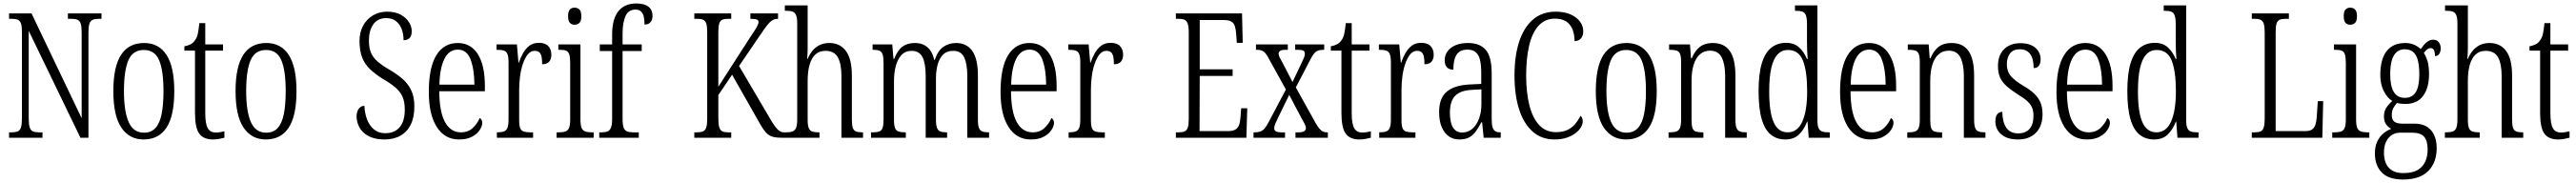

<svg xmlns="http://www.w3.org/2000/svg" viewBox="-20 -791 14798 1051"><path d="M32 0V-31H46Q69 -31 82 -36.5Q95 -42 100.5 -59.5Q106 -77 106 -111V-605Q106 -640 100.5 -656Q95 -672 82 -677.5Q69 -683 48 -683H32V-714H161L449 -112V-605Q449 -639 443.5 -655.5Q438 -672 425 -677.5Q412 -683 391 -683H370V-714H563V-683H546Q525 -683 512 -677Q499 -671 493.5 -654.5Q488 -638 488 -603V0H442L145 -614V-111Q145 -77 150.5 -59.5Q156 -42 169 -36.5Q182 -31 203 -31H224V0Z M805 10Q723 10 677 -58Q631 -126 631 -268Q631 -407 675 -475.5Q719 -544 808 -544Q892 -544 936.5 -475.5Q981 -407 981 -268Q981 -125 936 -57.5Q891 10 805 10ZM807 -29Q849 -29 873.5 -56.5Q898 -84 908.5 -137Q919 -190 919 -268Q919 -386 894 -445Q869 -504 806 -504Q743 -504 717.5 -445Q692 -386 692 -268Q692 -151 719 -90Q746 -29 807 -29Z M1203 10Q1149 10 1124.5 -23.5Q1100 -57 1100 -143V-500H1039V-525Q1060 -529 1074.5 -536.5Q1089 -544 1098 -557Q1111 -573 1116 -596Q1121 -619 1125 -658H1159V-536H1261V-500H1159V-142Q1159 -79 1173.5 -54.5Q1188 -30 1218 -30Q1233 -30 1244.5 -32Q1256 -34 1269 -37V0Q1257 3 1239.5 6.5Q1222 10 1203 10Z M1507 10Q1425 10 1379 -58Q1333 -126 1333 -268Q1333 -407 1377 -475.5Q1421 -544 1510 -544Q1594 -544 1638.5 -475.5Q1683 -407 1683 -268Q1683 -125 1638 -57.5Q1593 10 1507 10ZM1509 -29Q1551 -29 1575.5 -56.5Q1600 -84 1610.5 -137Q1621 -190 1621 -268Q1621 -386 1596 -445Q1571 -504 1508 -504Q1445 -504 1419.5 -445Q1394 -386 1394 -268Q1394 -151 1421 -90Q1448 -29 1509 -29Z M2189 10Q2147 10 2116.5 -1Q2086 -12 2066.5 -31Q2047 -50 2037.5 -74.5Q2028 -99 2028 -125Q2028 -140 2033.5 -153.5Q2039 -167 2049 -175Q2059 -183 2073 -183Q2075 -139 2089 -103.5Q2103 -68 2129 -47Q2155 -26 2193 -26Q2247 -26 2276 -61Q2305 -96 2305 -161Q2305 -207 2291.5 -236.5Q2278 -266 2249.5 -290Q2221 -314 2177 -339Q2136 -365 2106 -393Q2076 -421 2060.5 -460Q2045 -499 2045 -556Q2045 -605 2065 -642.5Q2085 -680 2121 -702Q2157 -724 2204 -724Q2250 -724 2281 -707Q2312 -690 2328.5 -664.5Q2345 -639 2345 -612Q2345 -585 2332.5 -572.5Q2320 -560 2298 -560Q2298 -596 2287 -624.5Q2276 -653 2254 -670Q2232 -687 2199 -687Q2149 -687 2124 -651Q2099 -615 2099 -558Q2099 -517 2110.5 -489Q2122 -461 2148.5 -438Q2175 -415 2218 -390Q2261 -365 2292.5 -337.5Q2324 -310 2342 -272.5Q2360 -235 2360 -180Q2360 -118 2339.5 -76Q2319 -34 2280.5 -12Q2242 10 2189 10Z M2617 10Q2535 10 2489 -61.5Q2443 -133 2443 -263Q2443 -404 2486.5 -474Q2530 -544 2609 -544Q2684 -544 2724.5 -480Q2765 -416 2765 -298V-267H2503Q2504 -147 2536.5 -89Q2569 -31 2627 -31Q2669 -31 2695.5 -56Q2722 -81 2735 -113Q2741 -110 2745.5 -103.5Q2750 -97 2750 -85Q2750 -67 2735.5 -44.5Q2721 -22 2691.5 -6Q2662 10 2617 10ZM2705 -305Q2704 -395 2682.5 -450.5Q2661 -506 2610 -506Q2559 -506 2532.5 -452.5Q2506 -399 2504 -305Z M2834 0V-31H2836Q2860 -31 2874 -36Q2888 -41 2894.5 -56.5Q2901 -72 2901 -105V-433Q2901 -466 2894.5 -481Q2888 -496 2874 -500.5Q2860 -505 2835 -505H2832V-536H2949L2958 -431H2960Q2970 -460 2984.5 -486Q2999 -512 3021 -528.5Q3043 -545 3075 -545Q3112 -545 3129.5 -526Q3147 -507 3147 -476Q3147 -452 3134.5 -437Q3122 -422 3094 -422Q3094 -446 3091 -463Q3088 -480 3079 -489.5Q3070 -499 3051 -499Q3028 -499 3011.5 -478.5Q2995 -458 2983.5 -424.5Q2972 -391 2967 -352Q2962 -313 2962 -275V-103Q2962 -70 2968 -55Q2974 -40 2988.5 -35.5Q3003 -31 3026 -31H3042V0Z M3177 0V-31H3190Q3214 -31 3228 -36Q3242 -41 3248.5 -56.5Q3255 -72 3255 -104V-430Q3255 -463 3249.5 -479Q3244 -495 3231.5 -500Q3219 -505 3195 -505H3187V-536H3314V-106Q3314 -74 3320 -58Q3326 -42 3340.5 -36.5Q3355 -31 3379 -31H3390V0ZM3280 -649Q3264 -649 3253.5 -659.5Q3243 -670 3243 -698Q3243 -726 3253.5 -736.5Q3264 -747 3280 -747Q3297 -747 3308 -736.5Q3319 -726 3319 -698Q3319 -670 3308 -659.5Q3297 -649 3280 -649Z M3422 0V-31H3436Q3457 -31 3470 -36.5Q3483 -42 3489.5 -58.5Q3496 -75 3496 -108V-498H3425V-536H3496V-593Q3496 -681 3531.5 -726Q3567 -771 3634 -771Q3666 -771 3687 -762.5Q3708 -754 3718 -738Q3728 -722 3728 -699Q3728 -685 3723 -674Q3718 -663 3708 -656.5Q3698 -650 3682 -650Q3682 -675 3678 -694Q3674 -713 3662.5 -724.5Q3651 -736 3630 -736Q3589 -736 3572.5 -698Q3556 -660 3556 -598V-536H3666V-498H3556V-108Q3556 -75 3562 -58.5Q3568 -42 3581.5 -36.5Q3595 -31 3616 -31H3649V0Z M3968 0V-31H3984Q4005 -31 4018 -36.5Q4031 -42 4036.5 -58.5Q4042 -75 4042 -107V-607Q4042 -640 4036.5 -656Q4031 -672 4018.5 -677.5Q4006 -683 3985 -683H3968V-714H4180V-683H4162Q4141 -683 4128.5 -677.5Q4116 -672 4111 -655Q4106 -638 4106 -605V-293L4285 -571Q4304 -599 4315.5 -617Q4327 -635 4332 -646.5Q4337 -658 4337 -665Q4337 -675 4326.5 -679Q4316 -683 4290 -683V-714H4449V-683Q4429 -683 4414.5 -673.5Q4400 -664 4384 -643Q4368 -622 4343 -585L4225 -412L4400 -115Q4417 -85 4430.5 -66.5Q4444 -48 4456.5 -39.5Q4469 -31 4483 -31H4487V0H4467Q4442 0 4424.5 -4Q4407 -8 4393 -18Q4379 -28 4365.5 -47.5Q4352 -67 4335 -98L4185 -362L4106 -245V-111Q4106 -77 4111.5 -59.5Q4117 -42 4129.5 -36.5Q4142 -31 4163 -31H4180V0Z M4487 0V-31H4495Q4518 -31 4532 -36Q4546 -41 4552.5 -56.5Q4559 -72 4559 -105V-657Q4559 -689 4552.5 -704Q4546 -719 4533 -724Q4520 -729 4500 -729H4488V-760H4619V-515Q4619 -503 4618.5 -491Q4618 -479 4617.5 -469Q4617 -459 4616 -453H4619Q4629 -477 4645 -497.5Q4661 -518 4685.5 -531Q4710 -544 4744 -544Q4805 -544 4839 -498Q4873 -452 4873 -356V-104Q4873 -72 4878.5 -56.5Q4884 -41 4897 -36Q4910 -31 4933 -31H4937V0H4813V-355Q4813 -424 4792.5 -461.5Q4772 -499 4721 -499Q4687 -499 4664.5 -479Q4642 -459 4630.5 -420.5Q4619 -382 4619 -326V-103Q4619 -70 4625.5 -55Q4632 -40 4646 -35.5Q4660 -31 4683 -31H4687V0Z M4983 0V-31H4993Q5017 -31 5030.5 -36Q5044 -41 5049.5 -57Q5055 -73 5055 -106V-429Q5055 -462 5049.5 -478.5Q5044 -495 5030.5 -500Q5017 -505 4994 -505H4992V-536H5105L5112 -453H5116Q5135 -502 5163.5 -523Q5192 -544 5235 -544Q5263 -544 5285 -534Q5307 -524 5322.5 -503Q5338 -482 5346 -447H5349Q5367 -500 5398.5 -522Q5430 -544 5472 -544Q5532 -544 5564.5 -498.5Q5597 -453 5597 -356V-103Q5597 -71 5603 -56Q5609 -41 5622.5 -36Q5636 -31 5659 -31H5661V0H5536V-355Q5536 -424 5518 -461.5Q5500 -499 5455 -499Q5418 -499 5396.5 -477Q5375 -455 5365.5 -419.5Q5356 -384 5356 -341V-105Q5356 -72 5362 -56.5Q5368 -41 5381.5 -36Q5395 -31 5417 -31H5420V0H5297V-355Q5297 -427 5278.5 -463Q5260 -499 5216 -499Q5180 -499 5157.5 -474.5Q5135 -450 5125 -411Q5115 -372 5115 -326V-103Q5115 -71 5121 -55.5Q5127 -40 5141.5 -35.5Q5156 -31 5181 -31H5183V0Z M5901 10Q5819 10 5773 -61.5Q5727 -133 5727 -263Q5727 -404 5770.5 -474Q5814 -544 5893 -544Q5968 -544 6008.5 -480Q6049 -416 6049 -298V-267H5787Q5788 -147 5820.5 -89Q5853 -31 5911 -31Q5953 -31 5979.5 -56Q6006 -81 6019 -113Q6025 -110 6029.5 -103.5Q6034 -97 6034 -85Q6034 -67 6019.5 -44.5Q6005 -22 5975.5 -6Q5946 10 5901 10ZM5989 -305Q5988 -395 5966.5 -450.5Q5945 -506 5894 -506Q5843 -506 5816.5 -452.5Q5790 -399 5788 -305Z M6118 0V-31H6120Q6144 -31 6158 -36Q6172 -41 6178.5 -56.5Q6185 -72 6185 -105V-433Q6185 -466 6178.5 -481Q6172 -496 6158 -500.5Q6144 -505 6119 -505H6116V-536H6233L6242 -431H6244Q6254 -460 6268.5 -486Q6283 -512 6305 -528.5Q6327 -545 6359 -545Q6396 -545 6413.5 -526Q6431 -507 6431 -476Q6431 -452 6418.5 -437Q6406 -422 6378 -422Q6378 -446 6375 -463Q6372 -480 6363 -489.5Q6354 -499 6335 -499Q6312 -499 6295.5 -478.5Q6279 -458 6267.5 -424.5Q6256 -391 6251 -352Q6246 -313 6246 -275V-103Q6246 -70 6252 -55Q6258 -40 6272.5 -35.5Q6287 -31 6310 -31H6326V0Z M6734 0V-31H6751Q6772 -31 6784.5 -36.5Q6797 -42 6802.5 -58.5Q6808 -75 6808 -107V-604Q6808 -638 6802 -655Q6796 -672 6783.5 -677.5Q6771 -683 6751 -683H6734V-714H7114L7118 -545H7084L7081 -590Q7079 -621 7073 -640Q7067 -659 7052 -667.5Q7037 -676 7008 -676H6871V-393H7060V-355H6871L6870 -38H7031Q7060 -38 7075 -46.5Q7090 -55 7096.5 -72Q7103 -89 7105 -115L7109 -169H7144L7139 0Z M7180 0V-31H7186Q7206 -31 7219 -35.5Q7232 -40 7243 -52.5Q7254 -65 7267 -90L7366 -277L7268 -454Q7258 -474 7248.5 -485Q7239 -496 7228 -500.5Q7217 -505 7201 -505H7194V-536H7377V-505H7367Q7340 -505 7332 -498.5Q7324 -492 7324 -482Q7324 -474 7330 -461.5Q7336 -449 7347 -430L7404 -320L7453 -423Q7463 -443 7469 -457.5Q7475 -472 7475 -482Q7475 -496 7465.5 -500.5Q7456 -505 7434 -505H7419V-536H7586V-505H7582Q7565 -505 7552.5 -501Q7540 -497 7529.5 -485.5Q7519 -474 7506 -448L7423 -289L7538 -82Q7550 -62 7559.5 -51Q7569 -40 7579 -35.5Q7589 -31 7601 -31H7607V0H7421V-31H7436Q7462 -31 7471.5 -37.5Q7481 -44 7481 -56Q7481 -65 7474 -79Q7467 -93 7451 -121L7385 -246L7321 -115Q7312 -95 7305.5 -81.5Q7299 -68 7299 -55Q7299 -43 7308 -37Q7317 -31 7342 -31H7361V0Z M7788 10Q7734 10 7709.5 -23.5Q7685 -57 7685 -143V-500H7624V-525Q7645 -529 7659.5 -536.5Q7674 -544 7683 -557Q7696 -573 7701 -596Q7706 -619 7710 -658H7744V-536H7846V-500H7744V-142Q7744 -79 7758.5 -54.5Q7773 -30 7803 -30Q7818 -30 7829.5 -32Q7841 -34 7854 -37V0Q7842 3 7824.5 6.5Q7807 10 7788 10Z M7902 0V-31H7904Q7928 -31 7942 -36Q7956 -41 7962.5 -56.5Q7969 -72 7969 -105V-433Q7969 -466 7962.5 -481Q7956 -496 7942 -500.5Q7928 -505 7903 -505H7900V-536H8017L8026 -431H8028Q8038 -460 8052.5 -486Q8067 -512 8089 -528.5Q8111 -545 8143 -545Q8180 -545 8197.5 -526Q8215 -507 8215 -476Q8215 -452 8202.5 -437Q8190 -422 8162 -422Q8162 -446 8159 -463Q8156 -480 8147 -489.5Q8138 -499 8119 -499Q8096 -499 8079.5 -478.5Q8063 -458 8051.5 -424.5Q8040 -391 8035 -352Q8030 -313 8030 -275V-103Q8030 -70 8036 -55Q8042 -40 8056.5 -35.5Q8071 -31 8094 -31H8110V0Z M8362 10Q8328 10 8302.5 -7.5Q8277 -25 8261.5 -60Q8246 -95 8246 -148Q8246 -227 8290 -264.5Q8334 -302 8424 -306L8488 -309V-372Q8488 -417 8481 -446.5Q8474 -476 8456.5 -491Q8439 -506 8409 -506Q8379 -506 8361.5 -493Q8344 -480 8336 -454.5Q8328 -429 8328 -391Q8303 -391 8290.5 -405Q8278 -419 8278 -445Q8278 -474 8294.5 -496.5Q8311 -519 8341 -531.5Q8371 -544 8413 -544Q8480 -544 8514 -504.5Q8548 -465 8548 -369V-108Q8548 -76 8553 -60Q8558 -44 8568.5 -37.5Q8579 -31 8597 -31H8600V0H8502L8493 -89H8489Q8474 -61 8458 -38Q8442 -15 8419.5 -2.5Q8397 10 8362 10ZM8378 -30Q8412 -30 8436.5 -51Q8461 -72 8475 -109Q8489 -146 8489 -191V-278L8435 -275Q8389 -273 8360.5 -257.5Q8332 -242 8320 -213.5Q8308 -185 8308 -145Q8308 -111 8315 -84.5Q8322 -58 8338 -44Q8354 -30 8378 -30Z M8909 10Q8834 10 8782.5 -36Q8731 -82 8705 -164.5Q8679 -247 8679 -358Q8679 -470 8706 -552Q8733 -634 8785.5 -679Q8838 -724 8916 -724Q8966 -724 9001.5 -708Q9037 -692 9055.5 -666.5Q9074 -641 9074 -611Q9074 -585 9060.5 -570Q9047 -555 9024 -555Q9024 -591 9013 -620.5Q9002 -650 8977 -667Q8952 -684 8911 -684Q8854 -684 8817 -643Q8780 -602 8763 -528.5Q8746 -455 8746 -358Q8746 -260 8764.5 -186.5Q8783 -113 8821 -72.5Q8859 -32 8917 -32Q8956 -32 8982.5 -44.5Q9009 -57 9027 -78.5Q9045 -100 9058 -126Q9064 -122 9067.5 -113.5Q9071 -105 9071 -94Q9071 -79 9061 -61Q9051 -43 9030.5 -27Q9010 -11 8979.5 -0.5Q8949 10 8909 10Z M9320 10Q9238 10 9192 -58Q9146 -126 9146 -268Q9146 -407 9190 -475.5Q9234 -544 9323 -544Q9407 -544 9451.5 -475.5Q9496 -407 9496 -268Q9496 -125 9451 -57.5Q9406 10 9320 10ZM9322 -29Q9364 -29 9388.5 -56.5Q9413 -84 9423.5 -137Q9434 -190 9434 -268Q9434 -386 9409 -445Q9384 -504 9321 -504Q9258 -504 9232.5 -445Q9207 -386 9207 -268Q9207 -151 9234 -90Q9261 -29 9322 -29Z M9564 0V-31H9571Q9595 -31 9609 -36Q9623 -41 9629.5 -56.5Q9636 -72 9636 -105V-433Q9636 -466 9630 -481Q9624 -496 9610 -500.5Q9596 -505 9572 -505H9567V-536H9687L9693 -456H9697Q9716 -501 9744.5 -522.5Q9773 -544 9818 -544Q9883 -544 9915.5 -498.5Q9948 -453 9948 -355V-105Q9948 -72 9954 -56.5Q9960 -41 9973.5 -36Q9987 -31 10009 -31H10013V0H9889V-355Q9889 -421 9869.5 -460.5Q9850 -500 9802 -500Q9768 -500 9744 -479Q9720 -458 9708 -419Q9696 -380 9696 -326V-103Q9696 -70 9701.5 -55Q9707 -40 9721 -35.5Q9735 -31 9758 -31H9764V0Z M10235 10Q10186 10 10151.5 -17.5Q10117 -45 10099 -106.5Q10081 -168 10081 -267Q10081 -368 10100 -429Q10119 -490 10154.5 -517.5Q10190 -545 10239 -545Q10285 -545 10313.5 -519Q10342 -493 10359 -452H10363Q10361 -475 10360 -501Q10359 -527 10359 -554V-653Q10359 -687 10352.5 -703.5Q10346 -720 10332 -724.5Q10318 -729 10296 -729H10290V-760H10419V-100Q10419 -70 10425.5 -55.5Q10432 -41 10445.5 -36Q10459 -31 10482 -31H10490V0H10369L10362 -93H10360Q10342 -46 10312.5 -18Q10283 10 10235 10ZM10248 -31Q10305 -31 10332.5 -93.5Q10360 -156 10360 -266Q10360 -381 10336 -442.5Q10312 -504 10249 -504Q10214 -504 10190 -478.5Q10166 -453 10154 -400.5Q10142 -348 10142 -266Q10142 -145 10168 -88Q10194 -31 10248 -31Z M10723 10Q10641 10 10595 -61.5Q10549 -133 10549 -263Q10549 -404 10592.5 -474Q10636 -544 10715 -544Q10790 -544 10830.5 -480Q10871 -416 10871 -298V-267H10609Q10610 -147 10642.5 -89Q10675 -31 10733 -31Q10775 -31 10801.5 -56Q10828 -81 10841 -113Q10847 -110 10851.5 -103.5Q10856 -97 10856 -85Q10856 -67 10841.5 -44.5Q10827 -22 10797.5 -6Q10768 10 10723 10ZM10811 -305Q10810 -395 10788.5 -450.5Q10767 -506 10716 -506Q10665 -506 10638.5 -452.5Q10612 -399 10610 -305Z M10935 0V-31H10942Q10966 -31 10980 -36Q10994 -41 11000.5 -56.5Q11007 -72 11007 -105V-433Q11007 -466 11001 -481Q10995 -496 10981 -500.5Q10967 -505 10943 -505H10938V-536H11058L11064 -456H11068Q11087 -501 11115.5 -522.5Q11144 -544 11189 -544Q11254 -544 11286.5 -498.5Q11319 -453 11319 -355V-105Q11319 -72 11325 -56.5Q11331 -41 11344.5 -36Q11358 -31 11380 -31H11384V0H11260V-355Q11260 -421 11240.5 -460.5Q11221 -500 11173 -500Q11139 -500 11115 -479Q11091 -458 11079 -419Q11067 -380 11067 -326V-103Q11067 -70 11072.5 -55Q11078 -40 11092 -35.5Q11106 -31 11129 -31H11135V0Z M11570 10Q11528 10 11499 -4Q11470 -18 11455.5 -41.5Q11441 -65 11441 -94Q11441 -113 11446.5 -125.5Q11452 -138 11461.5 -143.5Q11471 -149 11481 -149Q11481 -93 11503 -59Q11525 -25 11572 -25Q11615 -25 11637.5 -51Q11660 -77 11660 -127Q11660 -151 11653 -170Q11646 -189 11627 -207.5Q11608 -226 11574 -246Q11532 -273 11505.5 -296.5Q11479 -320 11467.5 -347Q11456 -374 11456 -412Q11456 -474 11491 -508.5Q11526 -543 11585 -543Q11622 -543 11648 -531Q11674 -519 11687.5 -498Q11701 -477 11701 -451Q11701 -427 11691 -413.5Q11681 -400 11661 -400Q11661 -453 11641 -480.5Q11621 -508 11581 -508Q11543 -508 11525 -483.5Q11507 -459 11507 -422Q11507 -381 11529.5 -354.5Q11552 -328 11602 -298Q11642 -275 11666 -251.5Q11690 -228 11701 -200Q11712 -172 11712 -135Q11712 -68 11674.5 -29Q11637 10 11570 10Z M11966 10Q11884 10 11838 -61.5Q11792 -133 11792 -263Q11792 -404 11835.5 -474Q11879 -544 11958 -544Q12033 -544 12073.5 -480Q12114 -416 12114 -298V-267H11852Q11853 -147 11885.5 -89Q11918 -31 11976 -31Q12018 -31 12044.5 -56Q12071 -81 12084 -113Q12090 -110 12094.5 -103.5Q12099 -97 12099 -85Q12099 -67 12084.5 -44.5Q12070 -22 12040.5 -6Q12011 10 11966 10ZM12054 -305Q12053 -395 12031.5 -450.5Q12010 -506 11959 -506Q11908 -506 11881.5 -452.5Q11855 -399 11853 -305Z M12353 10Q12304 10 12269.5 -17.5Q12235 -45 12217 -106.5Q12199 -168 12199 -267Q12199 -368 12218 -429Q12237 -490 12272.5 -517.5Q12308 -545 12357 -545Q12403 -545 12431.5 -519Q12460 -493 12477 -452H12481Q12479 -475 12478 -501Q12477 -527 12477 -554V-653Q12477 -687 12470.5 -703.5Q12464 -720 12450 -724.5Q12436 -729 12414 -729H12408V-760H12537V-100Q12537 -70 12543.5 -55.5Q12550 -41 12563.5 -36Q12577 -31 12600 -31H12608V0H12487L12480 -93H12478Q12460 -46 12430.5 -18Q12401 10 12353 10ZM12366 -31Q12423 -31 12450.5 -93.5Q12478 -156 12478 -266Q12478 -381 12454 -442.5Q12430 -504 12367 -504Q12332 -504 12308 -478.5Q12284 -453 12272 -400.5Q12260 -348 12260 -266Q12260 -145 12286 -88Q12312 -31 12366 -31Z M12914 0V-31H12932Q12952 -31 12964.5 -36.5Q12977 -42 12982.5 -59Q12988 -76 12988 -109V-604Q12988 -638 12982.5 -655Q12977 -672 12964 -677.5Q12951 -683 12931 -683H12914V-714H13127V-683H13108Q13086 -683 13073.5 -677.5Q13061 -672 13056 -655.5Q13051 -639 13051 -606V-38H13221Q13246 -38 13259.5 -47Q13273 -56 13279 -74Q13285 -92 13287 -119L13293 -210H13324L13319 0Z M13376 0V-31H13389Q13413 -31 13427 -36Q13441 -41 13447.5 -56.5Q13454 -72 13454 -104V-430Q13454 -463 13448.5 -479Q13443 -495 13430.5 -500Q13418 -505 13394 -505H13386V-536H13513V-106Q13513 -74 13519 -58Q13525 -42 13539.5 -36.5Q13554 -31 13578 -31H13589V0ZM13479 -649Q13463 -649 13452.5 -659.5Q13442 -670 13442 -698Q13442 -726 13452.5 -736.5Q13463 -747 13479 -747Q13496 -747 13507 -736.5Q13518 -726 13518 -698Q13518 -670 13507 -659.5Q13496 -649 13479 -649Z M13783 240Q13700 240 13660.5 199.5Q13621 159 13621 90Q13621 49 13635 20.5Q13649 -8 13670.5 -25.5Q13692 -43 13715 -51Q13699 -59 13686 -76Q13673 -93 13673 -123Q13673 -152 13687.5 -173.5Q13702 -195 13721 -211Q13691 -229 13671.5 -269Q13652 -309 13652 -359Q13652 -451 13688.5 -497.5Q13725 -544 13796 -544Q13824 -544 13846.5 -534Q13869 -524 13884 -509Q13892 -520 13902 -532.5Q13912 -545 13926 -554Q13940 -563 13956 -563Q13977 -563 13988 -548.5Q13999 -534 13999 -514Q13999 -495 13991 -482Q13983 -469 13966 -469Q13966 -491 13960 -503Q13954 -515 13941 -515Q13931 -515 13922.5 -508.5Q13914 -502 13902 -487Q13915 -467 13923.5 -439Q13932 -411 13932 -364Q13932 -287 13898 -240.5Q13864 -194 13796 -194Q13786 -194 13771 -195.5Q13756 -197 13748 -200Q13737 -188 13727.5 -171.5Q13718 -155 13718 -130Q13718 -103 13733 -92Q13748 -81 13776 -81H13847Q13894 -81 13922 -62Q13950 -43 13963 -11.5Q13976 20 13976 60Q13976 142 13927.5 191Q13879 240 13783 240ZM13784 203Q13837 203 13867 185Q13897 167 13910.5 136.5Q13924 106 13924 68Q13924 18 13904 -5.5Q13884 -29 13835 -29H13765Q13740 -29 13719 -16Q13698 -3 13685.5 22.5Q13673 48 13673 86Q13673 119 13683.5 145Q13694 171 13718.5 187Q13743 203 13784 203ZM13793 -229Q13822 -229 13840.5 -244Q13859 -259 13867.5 -289Q13876 -319 13876 -365Q13876 -416 13867 -447.5Q13858 -479 13839.5 -493.5Q13821 -508 13792 -508Q13765 -508 13746.5 -492.5Q13728 -477 13718.5 -445.5Q13709 -414 13709 -364Q13709 -297 13729.5 -263Q13750 -229 13793 -229Z M14023 0V-31H14031Q14054 -31 14068 -36Q14082 -41 14088.5 -56.5Q14095 -72 14095 -105V-657Q14095 -689 14088.5 -704Q14082 -719 14069 -724Q14056 -729 14036 -729H14024V-760H14155V-515Q14155 -503 14154.5 -491Q14154 -479 14153.5 -469Q14153 -459 14152 -453H14155Q14165 -477 14181 -497.5Q14197 -518 14221.5 -531Q14246 -544 14280 -544Q14341 -544 14375 -498Q14409 -452 14409 -356V-104Q14409 -72 14414.5 -56.5Q14420 -41 14433 -36Q14446 -31 14469 -31H14473V0H14349V-355Q14349 -424 14328.5 -461.5Q14308 -499 14257 -499Q14223 -499 14200.5 -479Q14178 -459 14166.5 -420.5Q14155 -382 14155 -326V-103Q14155 -70 14161.5 -55Q14168 -40 14182 -35.5Q14196 -31 14219 -31H14223V0Z M14673 10Q14619 10 14594.5 -23.5Q14570 -57 14570 -143V-500H14509V-525Q14530 -529 14544.5 -536.5Q14559 -544 14568 -557Q14581 -573 14586 -596Q14591 -619 14595 -658H14629V-536H14731V-500H14629V-142Q14629 -79 14643.5 -54.5Q14658 -30 14688 -30Q14703 -30 14714.5 -32Q14726 -34 14739 -37V0Q14727 3 14709.5 6.5Q14692 10 14673 10Z"/></svg>

Font: Noto Serif Khmer ExtraCondensed Light
Style: Regular
Weight: 300
Width: 2
Designer: Danh Hong and the Monotype Design Team
Foundry: Monotype Imaging Inc.
Version: Version 2.004